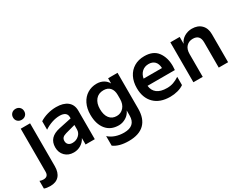

<svg xmlns="http://www.w3.org/2000/svg" viewBox="-140 -1430 2924 2295"><g transform="rotate(-30 1322.0 -282.5)"><path d="M-43 207V101Q-18 111 8 111Q75 111 75 44V-551H204V40Q204 127 162 173.5Q120 220 41 220Q-9 220 -43 207ZM62 -712Q62 -745 83.5 -766.5Q105 -788 139 -788Q173 -788 194.5 -766.5Q216 -745 216 -712Q216 -679 194.5 -658Q173 -637 139 -637Q105 -637 83.5 -658Q62 -679 62 -712Z M320 -150Q320 -221 360 -263.5Q400 -306 479 -323L653 -360V-378Q653 -415 627 -434Q601 -453 554 -453Q501 -453 446 -434.5Q391 -416 342 -383V-500Q388 -530 448 -547Q508 -564 569 -564Q668 -564 723.5 -520Q779 -476 779 -394V0H652V-89Q629 -42 584 -14.5Q539 13 485 13Q411 13 365.5 -33Q320 -79 320 -150ZM528 -94Q579 -94 616 -127Q653 -160 653 -208V-269L520 -233Q484 -223 468.5 -206.5Q453 -190 453 -162Q453 -131 472.5 -112.5Q492 -94 528 -94Z M915 168V36Q955 72 1008.5 90Q1062 108 1123 108Q1281 108 1281 -36V-107Q1259 -56 1211.5 -27.5Q1164 1 1113 1Q1002 1 940.5 -74.5Q879 -150 879 -278Q879 -364 911 -429Q943 -494 1000 -529Q1057 -564 1128 -564Q1180 -564 1220.5 -541Q1261 -518 1281 -479V-551H1411V-58Q1411 81 1338 152Q1265 223 1122 223Q990 223 915 168ZM1147 -108Q1205 -108 1243 -151Q1281 -194 1281 -266V-321Q1281 -383 1250 -419Q1219 -455 1160 -455Q1090 -455 1051 -407.5Q1012 -360 1012 -281Q1012 -199 1047.5 -153.5Q1083 -108 1147 -108Z M1519 -277Q1519 -362 1551.5 -427Q1584 -492 1644.5 -528Q1705 -564 1786 -564Q1909 -564 1966.5 -486.5Q2024 -409 2024 -291Q2024 -264 2021 -237H1644Q1651 -170 1698.5 -133.5Q1746 -97 1835 -97Q1882 -97 1922.5 -111Q1963 -125 2005 -153V-39Q1970 -14 1920 -0.5Q1870 13 1816 13Q1675 13 1597 -64.5Q1519 -142 1519 -277ZM1900 -335Q1897 -396 1866.5 -426.5Q1836 -457 1784 -457Q1729 -457 1692.5 -424Q1656 -391 1646 -335Z M2140 -551H2269V-456Q2289 -507 2337.5 -535.5Q2386 -564 2442 -564Q2524 -564 2571.5 -516.5Q2619 -469 2619 -387V0H2490V-349Q2490 -454 2392 -454Q2338 -454 2303.5 -418Q2269 -382 2269 -315V0H2140Z"/></g></svg>

Font: Application Semibold
Style: Regular
Weight: 600
Designer: Wei Huang
Foundry: Wei Huang
Version: Version 0.012